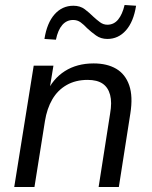

<svg xmlns="http://www.w3.org/2000/svg" viewBox="-20 -749 608 769"><path d="M37 0 115 -486H194L176 -376H166Q191 -433 239.5 -464Q288 -495 355 -495Q409 -495 445.5 -473.5Q482 -452 497.5 -407.5Q513 -363 502 -294L456 0H375L421 -294Q429 -339 421 -369Q413 -399 391 -414Q369 -429 331 -429Q283 -429 247 -408.5Q211 -388 189.5 -351Q168 -314 160 -264L118 0ZM204 -590 158 -593Q168 -657 198.5 -691.5Q229 -726 274 -726Q301 -726 319.5 -712Q338 -698 354 -682Q367 -670 380.5 -660Q394 -650 410 -650Q436 -650 453 -670.5Q470 -691 479 -729L525 -726Q515 -662 484.5 -627.5Q454 -593 410 -593Q384 -593 364.5 -607Q345 -621 329 -636Q316 -650 303 -659.5Q290 -669 273 -669Q247 -669 229.5 -649Q212 -629 204 -590Z"/></svg>

Font: Nunito Sans 12pt
Style: Italic
Weight: 400
Italic angle: -9°
Designer: Vernon Adams
Foundry: Vernon Adams
Version: Version 3.101;gftools[0.9.27]